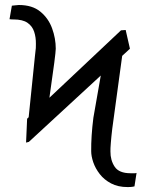

<svg xmlns="http://www.w3.org/2000/svg" viewBox="-20 -753 596 783"><path d="M509.9 -554.3 478.3 -525.2 437.9 -228.7Q433.9 -195.3 432 -170.6Q430 -146 430.4 -135.3Q430 -99.8 447.6 -73.2Q465.2 -46.5 512.4 -46.5Q514.6 -46.5 518.8 -46.5Q524.9 -46.5 529.5 -46.5Q534.1 -46.5 536.9 -47.9L528.4 7.1Q519.5 9.2 511.5 9.6Q503.6 9.9 500.4 9.9Q461.3 9.9 433.1 -5Q404.8 -19.9 386.9 -43Q369 -66.1 360.4 -91.1Q351.9 -116.1 351.9 -136.4Q351.2 -196.7 360.8 -272.7L391 -445L97.7 -174.4L86.3 -171.5L90.6 -268.8L96.9 -274.9L122.5 -524.5Q125.4 -545.8 126.1 -557Q126.8 -568.2 126.4 -573.9Q126.8 -600.9 119.3 -623.6Q111.9 -646.3 92.2 -660Q72.4 -673.7 35.2 -673.7Q31.6 -673.7 27.3 -673.8Q23.1 -674 18.8 -674.7L28.4 -729.8Q36.6 -730.5 44.4 -731.5Q52.2 -732.6 56.8 -732.6Q111.9 -732.6 144.7 -705.4Q177.6 -678.3 192.5 -637.3Q207.4 -596.2 207.4 -554.3Q207 -544.4 205.8 -534.3Q204.5 -524.1 201.3 -496.8L181.5 -354.4L473.4 -629.3L492.5 -630.7Z"/></svg>

Font: Inter UI Extra Light
Style: Regular
Weight: 200
Designer: Rasmus Andersson
Foundry: rsms
Version: 3.2;8d6f07862